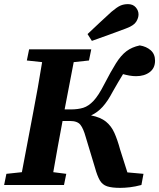

<svg xmlns="http://www.w3.org/2000/svg" viewBox="-24 -896 771 930"><path d="M436 -84 391 -233Q380 -273 365.5 -291.5Q351 -310 315 -310H279Q267 -248 256 -186Q245 -124 234 -62L297 -54L286 0H-4L7 -54L82 -62L136 -347Q148 -409 159 -471Q170 -533 180 -595L106 -603L117 -657H418L407 -603L333 -595L289 -366H319Q354 -366 379.5 -374Q405 -382 429 -407.5Q453 -433 480 -486Q513 -550 537.5 -589Q562 -628 588.5 -648Q615 -668 653 -676Q685 -671 706 -652.5Q727 -634 727 -602Q727 -566 701 -546.5Q675 -527 635 -527Q619 -527 602.5 -530Q586 -533 572 -537Q560 -518 548.5 -498Q537 -478 522 -452Q498 -406 473 -378.5Q448 -351 417 -337Q463 -328 489 -307Q515 -286 530 -252.5Q545 -219 558 -171L593 -61L671 -54L661 0Q631 8 605.5 11Q580 14 558 14Q518 14 495 6.5Q472 -1 459.5 -22.5Q447 -44 436 -84ZM400 -731Q429 -758 458 -785.5Q487 -813 516 -839Q542 -861 558.5 -868.5Q575 -876 596 -876Q620 -876 633.5 -860.5Q647 -845 647 -826Q647 -809 635.5 -790.5Q624 -772 586 -758Q545 -743 503.5 -727.5Q462 -712 421 -698Z"/></svg>

Font: Source Serif Pro
Style: Bold Italic
Weight: 700
Italic angle: -12°
Designer: Frank Grießhammer
Foundry: Adobe Systems Incorporated
Version: Version 3.001;hotconv 1.0.111;makeotfexe 2.5.65597